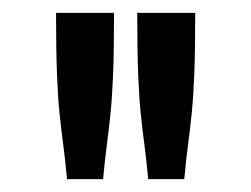

<svg xmlns="http://www.w3.org/2000/svg" viewBox="-20 -685 390 298"><path d="M67 -665H157Q157 -605 155.5 -569Q154 -533 151.5 -508.5Q149 -484 146 -461.5Q143 -439 140 -407H84Q81 -439 78 -461.5Q75 -484 72.5 -508Q70 -532 68.5 -568.5Q67 -605 67 -665ZM193 -665H283Q283 -605 281.5 -569Q280 -533 277.5 -508.5Q275 -484 272 -461.5Q269 -439 266 -407H210Q207 -439 204 -461.5Q201 -484 198.5 -508Q196 -532 194.5 -568.5Q193 -605 193 -665Z"/></svg>

Font: Inconsolata ExtraCondensed ExtraBold
Style: Regular
Weight: 800
Width: 2
Monospace: yes
Designer: Raph Levien, Cyreal, Brenton Simpson
Foundry: Raph Levien, Cyreal, Google
Version: Version 3.001; ttfautohint (v1.8.2.53-6de2)